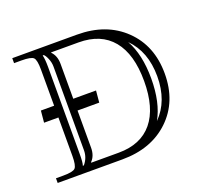

<svg xmlns="http://www.w3.org/2000/svg" viewBox="-88 -557 699 658"><g transform="rotate(-20 262.0 -227.5)"><path d="M409.2 -83Q462.9 -136.7 462.9 -227.1Q462.9 -317.4 409.2 -371.1Q440.9 -314.9 440.9 -227.1Q440.9 -139.2 409.2 -83ZM122.1 -428.2H118.2Q122.1 -414.1 122.1 -384.8V-69.8Q122.1 -35.2 118.2 -25.9H122.1Q140.1 -47.4 140.1 -74.2V-379.9Q140.1 -394.5 134 -409.2Q127.9 -423.8 122.1 -428.2ZM43.9 -437H17.1V-455.1H252.9Q359.4 -455.1 424.8 -392.1Q490.2 -329.1 490.2 -227.1Q490.2 -125 424.8 -62.5Q359.4 0 252.9 0H17.1V-17.1H43.9Q79.1 -17.1 87.6 -25.9Q96.2 -34.7 96.2 -69.8V-210H43.9L47.9 -252.9H96.2V-384.8Q96.2 -419.9 87.6 -428.5Q79.1 -437 43.9 -437ZM148.9 -25.9H249Q330.1 -25.9 372.6 -77.4Q415 -128.9 415 -227.1Q415 -325.2 372.6 -376.7Q330.1 -428.2 249 -428.2H148.9V-426.8Q166 -409.7 166 -379.9V-252.9H249L245.1 -210H166V-74.2Q166 -44.9 148.9 -27.8Z"/></g></svg>

Font: FoglihtenNo01
Style: Regular
Weight: 500
Version: Version 0.61